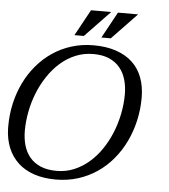

<svg xmlns="http://www.w3.org/2000/svg" viewBox="-70 -967 910 1033"><g transform="rotate(5 384.5 -451.0)"><path d="M-9.8 -241.2V-254.4Q-9.8 -317.9 3.9 -377.4Q17.6 -437 43.2 -489.5Q68.8 -542 105.7 -585.4Q142.6 -628.9 189.2 -660.4Q235.8 -691.9 291.5 -709.2Q347.2 -726.6 410.2 -726.6Q479 -726.6 531.7 -708.7Q584.5 -690.9 620.1 -657.7Q655.8 -624.5 673.8 -576.4Q691.9 -528.3 691.9 -467.8Q691.9 -404.3 678.2 -344Q664.6 -283.7 638.9 -230.5Q613.3 -177.2 576.4 -133.1Q539.6 -88.9 492.7 -56.9Q445.8 -24.9 389.6 -7.1Q333.5 10.7 269.5 10.7Q203.6 10.7 152.3 -6.6Q101.1 -23.9 65.7 -56.6Q30.3 -89.4 11 -136Q-8.3 -182.6 -9.8 -241.2ZM413.6 -679.7Q361.3 -679.7 316.4 -660.9Q271.5 -642.1 234.6 -609.4Q197.8 -576.7 168.9 -533.2Q140.1 -489.7 120.6 -440.7Q101.1 -391.6 91.1 -339.1Q81.1 -286.6 81.1 -236.8Q81.1 -194.3 91.6 -157.7Q102.1 -121.1 124.8 -94Q147.5 -66.9 183.3 -51.5Q219.2 -36.1 270 -36.1Q319.8 -36.1 363.5 -54.2Q407.2 -72.3 443.8 -103.8Q480.5 -135.3 509.5 -178Q538.6 -220.7 558.6 -269.8Q578.6 -318.8 589.4 -372.3Q600.1 -425.8 600.1 -478.5Q600.1 -520.5 589.6 -557.1Q579.1 -593.8 556.6 -621.1Q534.2 -648.4 498.8 -664.1Q463.4 -679.7 413.6 -679.7ZM379.4 -913.1H488.3L353 -772H302.2ZM524.9 -913.1H633.8L498.5 -772H447.8Z"/></g></svg>

Font: Arian Grqi
Style: Italic
Weight: 400
Italic angle: -15°
Designer: Ruben Hakobyan (Tarumian)
Foundry: Ruben Hakobyan (Tarumian)
Version: Version 1.002